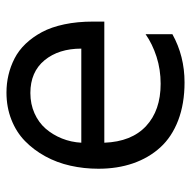

<svg xmlns="http://www.w3.org/2000/svg" viewBox="-18 -575 601 605"><g transform="rotate(-90 282.5 -272.5)"><path d="M517 -279.8V-244.3H135.3Q138.5 -158.4 187.9 -112.6Q237.2 -66.8 321 -66.8Q365.8 -66.8 406.1 -79.7Q446.4 -92.7 477.3 -114.3V-29.8Q408.4 8.5 325.3 8.5Q258.2 8.5 205.8 -11.5Q153.4 -31.6 120.4 -68Q87.4 -104.4 70.3 -153.8Q53.3 -203.1 53.3 -262.8Q53.3 -308.6 62.9 -351.2Q72.4 -393.8 92.5 -430.4Q112.6 -467 140.6 -494.3Q168.7 -521.7 207.9 -537.1Q247.2 -552.6 293.3 -552.6Q322.1 -552.6 348.7 -546.3Q375.4 -540.1 400.7 -527.2Q426.1 -514.2 447.1 -492.2Q468 -470.2 483.8 -440.9Q499.6 -411.6 508.3 -370.4Q517 -329.2 517 -279.8ZM135.3 -316.8H431.8Q431.8 -388.1 395.1 -432.7Q358.3 -477.3 291.9 -477.3Q257.1 -477.3 228 -464.3Q198.9 -451.3 179.5 -429Q160.2 -406.6 148.6 -377.8Q137.1 -349.1 135.3 -316.8Z"/></g></svg>

Font: TID UI
Style: Regular
Weight: 400
Designer: The TID Project Authors
Foundry: Bakken & Bæck
Version: Version 1.001;hotconv 1.0.109;makeotfexe 2.5.65596